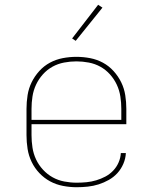

<svg xmlns="http://www.w3.org/2000/svg" viewBox="-20 -776 640 804"><path d="M301 8Q273 8 244 2.5Q215 -3 190 -16.5Q165 -30 145 -51Q125 -72 112.5 -98Q100 -124 95.5 -152.5Q91 -181 91 -210V-320Q91 -349 95.5 -377.5Q100 -406 112.5 -431.5Q125 -457 144.5 -478.5Q164 -500 189 -513.5Q214 -527 242.5 -532.5Q271 -538 300 -538Q329 -538 357.5 -532.5Q386 -527 411 -513.5Q436 -500 455.5 -478.5Q475 -457 487.5 -431.5Q500 -406 504.5 -377.5Q509 -349 509 -320V-256H112V-210Q112 -184 116 -158Q120 -132 131 -108.5Q142 -85 160 -65.5Q178 -46 200.5 -33.5Q223 -21 249 -16Q275 -11 301 -11Q322 -11 342.5 -13Q363 -15 383 -21Q403 -27 421 -36.5Q439 -46 453.5 -61Q468 -76 476.5 -95.5Q485 -115 486 -135H507Q506 -112 496.5 -90Q487 -68 471.5 -51Q456 -34 435.5 -22.5Q415 -11 393 -4Q371 3 347.5 5.5Q324 8 301 8ZM112 -274H488V-320Q488 -346 484 -372Q480 -398 469 -421.5Q458 -445 440.5 -464.5Q423 -484 400.5 -496.5Q378 -509 352 -514Q326 -519 300 -519Q274 -519 248 -514Q222 -509 199.5 -496.5Q177 -484 159.5 -464.5Q142 -445 131 -421.5Q120 -398 116 -372Q112 -346 112 -320ZM297 -605 282 -615 391 -756 409 -744Z"/></svg>

Font: Iosevka Curly Thin Extended
Style: Regular
Weight: 100
Width: 7
Monospace: yes
Designer: Belleve Invis
Foundry: Belleve Invis
Version: Version 11.1.0; ttfautohint (v1.8.3)